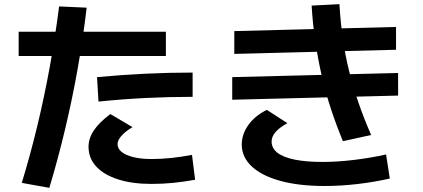

<svg xmlns="http://www.w3.org/2000/svg" viewBox="-20 -840 2040 926"><path d="M85 42Q126 -92 159.5 -231Q193 -370 219.5 -514.5Q246 -659 265 -809L398 -803Q381 -658 355 -511Q329 -364 294.5 -219Q260 -74 218 66ZM710 47Q617 47 549 25Q481 3 444 -37Q407 -77 407 -132Q407 -173 432.5 -211Q458 -249 512 -290L619 -227Q583 -205 565 -184Q547 -163 547 -145Q547 -123 567 -107Q587 -91 624 -82Q661 -73 710 -73Q757 -73 805 -78Q853 -83 906 -93L921 27Q865 37 815 42Q765 47 710 47ZM70 -570V-687H780V-570ZM448 -468Q566 -479 680.5 -484.5Q795 -490 909 -490V-373Q797 -373 684 -367.5Q571 -362 455 -350Z M1545 57Q1422 57 1332.5 32.5Q1243 8 1194.5 -37Q1146 -82 1146 -143Q1146 -193 1178 -237.5Q1210 -282 1267 -310L1366 -246Q1326 -224 1307.5 -201.5Q1289 -179 1290 -155Q1291 -124 1319 -102.5Q1347 -81 1402 -70Q1457 -59 1536 -59Q1608 -59 1689.5 -69Q1771 -79 1842 -95L1860 21Q1786 38 1705 47.5Q1624 57 1545 57ZM1100 -359V-468L1900 -488V-379ZM1634 -159Q1602 -236 1576 -315Q1550 -394 1531.5 -475.5Q1513 -557 1500.5 -641.5Q1488 -726 1483 -813L1617 -820Q1622 -736 1633 -657Q1644 -578 1663 -500.5Q1682 -423 1708.5 -346Q1735 -269 1770 -189ZM1110 -580V-690L1890 -710V-600Z"/></svg>

Font: M PLUS 1 Code
Style: Bold
Weight: 700
Designer: Coji Morishita
Foundry: UNDERFOREST DESIGN
Version: Version 1.002